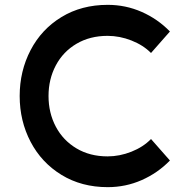

<svg xmlns="http://www.w3.org/2000/svg" viewBox="-20 -761 761 800"><path d="M62 -361Q62 -465 107.5 -552.2Q153 -639.4 236.4 -690.1Q319.8 -740.8 428.8 -740.8Q503.6 -740.8 570.4 -711.4Q637.2 -682 688 -629.8L609.2 -540.2Q576.8 -573 527.6 -592.3Q478.4 -611.6 428.2 -611.6Q354.6 -611.6 298.7 -578.6Q242.8 -545.6 212.5 -488.3Q182.2 -431 182.2 -361Q182.2 -290.6 212.5 -233.3Q242.8 -176 298.7 -142.7Q354.6 -109.4 428.2 -109.4Q478.4 -109.4 527.6 -128.9Q576.8 -148.4 609.2 -181.8L688 -92.2Q637.2 -40 570.4 -10.6Q503.6 18.8 428.8 18.8Q319.8 18.8 236.4 -32.2Q153 -83.2 107.5 -170.1Q62 -257 62 -361Z"/></svg>

Font: SUIT Variable
Style: Regular
Weight: 400
Designer: Sunn Youn; Korean Glyphs from Source Han Sans (Sandoll Communications; Soo-young Jang, Joo-yeon Kang)
Foundry: Sunn
Version: Version 1.150;FEAKit 1.0